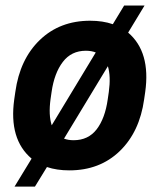

<svg xmlns="http://www.w3.org/2000/svg" viewBox="-20 -614 570 703"><path d="M449.2 -494.6Q532.2 -423.8 511.7 -277.3L507.8 -250.5Q491.2 -130.9 418.2 -60.5Q345.2 9.8 233.9 9.8Q188 9.8 151.9 -2.4L107.9 69.3H33.2L95.7 -33.2Q11.7 -104 32.2 -250.5L36.1 -277.3Q52.7 -397.5 126 -467.8Q199.2 -538.1 310.1 -538.1Q356.9 -538.1 393.1 -525.4L434.6 -593.8H509.3ZM165 -250.5Q157.2 -192.9 169.4 -155.3L330.6 -421.9Q314.9 -428.2 294.4 -428.2Q241.2 -428.2 210 -387.2Q178.7 -346.2 168.9 -277.3ZM374.5 -250.5 378.4 -277.3Q386.2 -334 375 -371.6L214.4 -106.4Q230 -100.6 249.5 -100.6Q303.2 -100.6 334 -140.6Q364.7 -180.7 374.5 -250.5Z"/></svg>

Font: Robert Sans ExtraBold
Style: Italic
Weight: 800
Italic angle: -8°
Designer: Christian Robertson (extended by Adam Twardoch)
Foundry: Google
Version: Version 12.135;April 2, 2019;FontCreator 11.5.0.2425 64-bit;